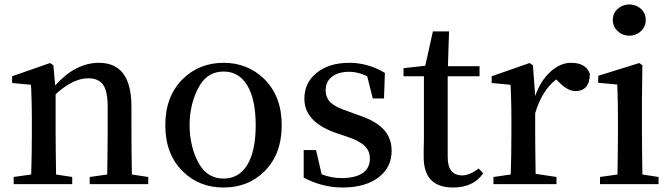

<svg xmlns="http://www.w3.org/2000/svg" viewBox="-20 -821 2991 856"><path d="M302 0V-32L230 -43C229 -118 228 -181 228 -232V-401C280 -448 328 -472 373 -472C403 -472 425 -463 439 -444C453 -425 460 -392 460 -346V-232C460 -181 459 -118 458 -43L380 -32V0H641V-32L568 -43C567 -118 566 -181 566 -232V-345C566 -476 518 -541 421 -541C351 -541 286 -507 226 -440L218 -530L203 -540L34 -481V-451L118 -443C118 -440 118 -435 119 -429C121 -378 122 -334 122 -296V-232C122 -163 121 -100 119 -43L41 -32V0Z M977 15C1050 15 1110 -9 1158 -56C1210 -107 1236 -176 1236 -263C1236 -349 1210 -418 1157 -470C1108 -517 1048 -541 977 -541C905 -541 845 -517 796 -470C743 -418 717 -349 717 -263C717 -176 743 -108 795 -57C843 -9 904 15 977 15ZM977 -25C931 -25 896 -45 871 -85C810 -184 810 -341 871 -441C896 -482 931 -502 977 -502C1022 -502 1057 -482 1082 -441C1107 -400 1120 -340 1120 -263C1120 -185 1107 -126 1082 -85C1057 -45 1022 -25 977 -25Z M1507 15C1576 15 1631 -1 1670 -32C1707 -61 1726 -100 1726 -148C1726 -185 1715 -217 1692 -242C1668 -269 1630 -291 1577 -308L1534 -324C1458 -349 1432 -373 1432 -420C1432 -469 1471 -501 1538 -501C1564 -501 1590 -494 1617 -481L1642 -382H1692L1696 -496C1646 -526 1593 -541 1537 -541C1475 -541 1426 -525 1389 -494C1354 -465 1337 -427 1337 -381C1337 -313 1382 -263 1473 -230L1526 -212C1601 -187 1629 -159 1629 -114C1629 -87 1619 -65 1598 -50C1576 -35 1544 -27 1503 -27C1472 -27 1442 -33 1414 -44L1389 -152H1334V-29C1389 0 1447 15 1507 15Z M2000 15C2060 15 2105 -6 2134 -48L2114 -70C2087 -49 2062 -39 2041 -39C1998 -39 1976 -66 1976 -120V-481H2118V-526H1977L1982 -681H1910L1876 -528L1779 -517V-481H1870V-217C1870 -202 1870 -184 1869 -161C1869 -143 1869 -129 1869 -120C1869 -30 1913 15 2000 15Z M2461 0V-32L2368 -46C2367 -121 2366 -183 2366 -232V-316C2386 -384 2417 -434 2460 -467L2473 -454C2498 -428 2522 -415 2546 -415C2587 -415 2609 -440 2610 -491C2599 -524 2571 -541 2526 -541C2494 -541 2464 -528 2435 -502C2405 -475 2382 -439 2366 -393L2356 -530L2341 -540L2172 -481V-451L2256 -443C2256 -440 2256 -435 2257 -429C2259 -378 2260 -334 2260 -296V-232C2260 -163 2259 -100 2257 -43L2180 -32V0Z M2916 0V-32L2844 -43C2843 -118 2842 -181 2842 -232V-381L2844 -530L2830 -540L2647 -483V-452L2732 -444C2734 -396 2735 -347 2735 -296V-232C2735 -182 2734 -119 2733 -43L2655 -32V0ZM2786 -801C2745 -801 2712 -772 2712 -732C2712 -692 2745 -662 2786 -662C2826 -662 2859 -692 2859 -732C2859 -772 2827 -801 2786 -801Z"/></svg>

Font: AllPunType SemiBold
Style: Regular
Weight: 600
Version: 1.0